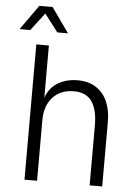

<svg xmlns="http://www.w3.org/2000/svg" viewBox="-60 -958 721 1004"><g transform="rotate(5 300.0 -456.0)"><path d="M107 0V-710H173V-436Q192 -490 237 -516Q282 -542 339 -542Q397 -542 436.5 -516Q476 -490 495.5 -444.5Q515 -399 515 -341V0H449V-317Q449 -397 419 -440Q389 -483 325 -483Q255 -483 214 -438.5Q173 -394 173 -316V0ZM13 -782 105 -912H175L267 -782H211L140 -875L69 -782Z"/></g></svg>

Font: Geist Mono Light
Style: Regular
Weight: 300
Monospace: yes
Designer: Basement.studio, Andrés Briganti, Mateo Zaragoza
Foundry: Basement.studio, Vercel, Andrés Briganti, Guido Ferreyra, Mateo Zaragoza
Version: Version 1.500; ttfautohint (v1.8.4.7-5d5b)